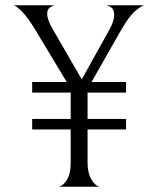

<svg xmlns="http://www.w3.org/2000/svg" viewBox="-20 -708 600 728"><path d="M438 -592 327 -397H458V-357H312V-257H458V-217H312V-91Q312 -52 326.5 -27.5Q341 -3 358 0H203Q220 -4 234 -26.5Q248 -49 248 -91V-217H102V-257H248V-357H102V-397H233L115 -593Q84 -644 63.5 -664Q43 -684 33 -688H187Q178 -686 168.5 -679Q159 -672 159 -655Q159 -634 179 -599L290 -407L394 -594Q413 -628 413 -652Q413 -671 402.5 -679Q392 -687 382 -688H527Q516 -686 492.5 -666Q469 -646 438 -592Z"/></svg>

Font: BellefairVN
Style: Regular
Weight: 400
Designer: Nick Shinn, Liron Lavi Turkenic
Foundry: Shinntype
Version: Version 1.003